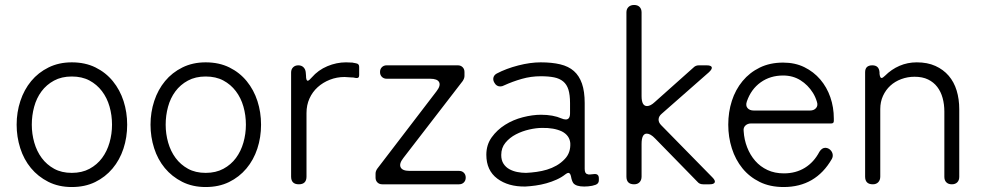

<svg xmlns="http://www.w3.org/2000/svg" viewBox="-20 -742 3957 773"><path d="M269 11Q216 11 174.5 -10Q133 -31 104.5 -65.5Q76 -100 61.5 -145.5Q47 -191 47 -240Q47 -290 62 -335.5Q77 -381 105.5 -415.5Q134 -450 175.5 -470.5Q217 -491 269 -491Q323 -491 364.5 -470.5Q406 -450 434.5 -415Q463 -380 477.5 -335Q492 -290 492 -240Q492 -189 477 -143.5Q462 -98 433 -63.5Q404 -29 363 -9Q322 11 269 11ZM269 -46Q310 -46 340.5 -62.5Q371 -79 391 -106Q411 -133 421 -168Q431 -203 431 -240Q431 -278 421 -313Q411 -348 390.5 -375Q370 -402 340 -418Q310 -434 269 -434Q228 -434 197.5 -417.5Q167 -401 147 -374Q127 -347 117.5 -312Q108 -277 108 -240Q108 -203 118 -168Q128 -133 148 -106Q168 -79 198 -62.5Q228 -46 269 -46Z M808 11Q755 11 713.5 -10Q672 -31 643.5 -65.5Q615 -100 600.5 -145.5Q586 -191 586 -240Q586 -290 601 -335.5Q616 -381 644.5 -415.5Q673 -450 714.5 -470.5Q756 -491 808 -491Q862 -491 903.5 -470.5Q945 -450 973.5 -415Q1002 -380 1016.5 -335Q1031 -290 1031 -240Q1031 -189 1016 -143.5Q1001 -98 972 -63.5Q943 -29 902 -9Q861 11 808 11ZM808 -46Q849 -46 879.5 -62.5Q910 -79 930 -106Q950 -133 960 -168Q970 -203 970 -240Q970 -278 960 -313Q950 -348 929.5 -375Q909 -402 879 -418Q849 -434 808 -434Q767 -434 736.5 -417.5Q706 -401 686 -374Q666 -347 656.5 -312Q647 -277 647 -240Q647 -203 657 -168Q667 -133 687 -106Q707 -79 737 -62.5Q767 -46 808 -46Z M1152 -31V-450Q1152 -463 1160 -471Q1168 -479 1181 -479Q1194 -479 1202 -471Q1210 -463 1211 -450L1212 -438Q1212 -417 1219 -417Q1224 -417 1235 -430Q1261 -460 1298 -475.5Q1335 -491 1373 -491L1399 -490H1400L1403 -489H1404L1414 -487Q1426 -485 1426 -473V-439Q1426 -426 1413 -428L1402 -430H1399L1367 -432Q1336 -432 1308 -421Q1280 -410 1259 -391Q1238 -372 1226 -345.5Q1214 -319 1214 -287V-31Q1214 0 1183 0Q1152 0 1152 -31Z M1492 -27V-43Q1492 -53 1499 -63L1737 -374Q1755 -397 1748 -411Q1741 -425 1712 -425H1537Q1525 -425 1517.5 -432.5Q1510 -440 1510 -452Q1510 -464 1517.5 -471.5Q1525 -479 1537 -479H1823Q1835 -479 1842.5 -471.5Q1850 -464 1850 -452V-436Q1850 -427 1843 -416L1604 -106Q1586 -83 1593 -68.5Q1600 -54 1629 -54H1828Q1840 -54 1847.5 -46.5Q1855 -39 1855 -27Q1855 -15 1847.5 -7.5Q1840 0 1828 0H1519Q1507 0 1499.5 -7.5Q1492 -15 1492 -27Z M2095 9Q2026 10 1982 -23Q1938 -56 1938 -119Q1938 -159 1959.5 -189Q1981 -219 2013.5 -239.5Q2046 -260 2085 -270Q2124 -280 2158 -280Q2207 -280 2241 -265Q2250 -261 2258 -261Q2275 -261 2275 -286V-327Q2275 -360 2268.5 -381Q2262 -402 2247.5 -414Q2233 -426 2211 -430.5Q2189 -435 2157 -435Q2118 -435 2081 -424.5Q2044 -414 2009 -398Q2002 -394 1994 -394Q1979 -394 1971 -408Q1964 -419 1966.5 -429.5Q1969 -440 1980 -446Q2018 -466 2066.5 -478.5Q2115 -491 2157 -491Q2202 -491 2235.5 -483Q2269 -475 2290.5 -456Q2312 -437 2323 -405.5Q2334 -374 2334 -327V-62Q2334 -43 2345 -41Q2348 -39 2354.5 -39.5Q2361 -40 2370 -41Q2391 -44 2391 -24V-16Q2391 -3 2378 2L2364 6Q2348 9 2332 9Q2299 9 2288 -5Q2282 -14 2279 -31Q2276 -46 2268 -46Q2264 -46 2256 -40Q2241 -28 2221 -19Q2201 -10 2179.5 -4Q2158 2 2136 5Q2114 8 2095 9ZM2098 -46Q2119 -47 2140.5 -50Q2162 -53 2182 -59Q2202 -65 2220.5 -75.5Q2239 -86 2254 -102Q2278 -127 2276 -166Q2273 -197 2242 -213Q2210 -228 2162 -227Q2139 -227 2110.5 -220.5Q2082 -214 2057 -201Q2032 -188 2015 -167.5Q1998 -147 1998 -118Q1998 -97 2007 -83Q2016 -69 2030.5 -61Q2045 -53 2062.5 -49.5Q2080 -46 2098 -46Z M2502 -31V-692Q2502 -706 2510.5 -714Q2519 -722 2533 -722Q2547 -722 2555 -714Q2563 -706 2563 -692V-355Q2563 -315 2585 -315Q2599 -315 2616 -331L2773 -471Q2781 -479 2794 -479H2824Q2843 -479 2845.5 -471.5Q2848 -464 2834 -451L2644 -284Q2632 -274 2631.5 -261.5Q2631 -249 2642 -238L2848 -28Q2861 -15 2857.5 -7.5Q2854 0 2837 0H2811Q2796 0 2788 -10L2618 -184Q2599 -204 2584 -204Q2563 -204 2563 -162V-31Q2563 -17 2555 -8.5Q2547 0 2533 0Q2502 0 2502 -31Z M3135 11Q3080 11 3038.5 -9.5Q2997 -30 2969 -64.5Q2941 -99 2926.5 -144.5Q2912 -190 2912 -240Q2912 -291 2926.5 -336Q2941 -381 2969.5 -415.5Q2998 -450 3039 -470Q3080 -490 3133 -490Q3181 -490 3218.5 -471.5Q3256 -453 3282.5 -422Q3309 -391 3323 -350.5Q3337 -310 3337 -265V-255Q3337 -245 3327 -245H3004Q2990 -245 2981 -236.5Q2972 -228 2974 -214Q2976 -180 2988 -149Q3000 -118 3020.5 -94.5Q3041 -71 3070 -57.5Q3099 -44 3136 -44Q3184 -44 3220.5 -66.5Q3257 -89 3279 -131Q3289 -147 3303 -147Q3310 -147 3317 -143Q3328 -136 3331.5 -124.5Q3335 -113 3329 -102Q3264 11 3135 11ZM3015 -297H3241Q3257 -297 3265.5 -307Q3274 -317 3269 -332Q3266 -342 3262 -351Q3258 -360 3253 -368Q3233 -400 3202.5 -419Q3172 -438 3133 -438Q3081 -438 3042.5 -410.5Q3004 -383 2987 -334Q2981 -317 2989.5 -307Q2998 -297 3015 -297Z M3463 -31V-451Q3463 -479 3492 -479Q3519 -479 3521 -451V-445Q3523 -428 3529 -428Q3534 -428 3543 -437Q3569 -463 3601.5 -477Q3634 -491 3671 -491Q3714 -491 3746 -476.5Q3778 -462 3799.5 -437Q3821 -412 3831.5 -377.5Q3842 -343 3842 -302V-30Q3842 -16 3834 -8Q3826 0 3812 0Q3798 0 3790 -8Q3782 -16 3782 -30V-293Q3782 -322 3775 -347.5Q3768 -373 3753.5 -392Q3739 -411 3716.5 -422Q3694 -433 3662 -433Q3634 -433 3608.5 -423.5Q3583 -414 3564.5 -397Q3546 -380 3535 -356Q3524 -332 3524 -303V-31Q3524 -17 3516 -8.5Q3508 0 3494 0Q3463 0 3463 -31Z"/></svg>

Font: Higure Gothic
Style: Regular
Weight: 400
Designer: Yoshimichi Ohira
Foundry: Positype
Version: Version 1.000